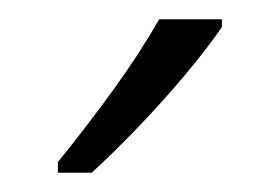

<svg xmlns="http://www.w3.org/2000/svg" viewBox="-20 -785 290 199"><path d="M210 -757Q195 -735 171.5 -707Q148 -679 122 -652Q96 -625 75 -606H40V-617Q70 -654 97.5 -692Q125 -730 145 -765H210Z"/></svg>

Font: Noto Sans Sinhala Condensed Light
Style: Regular
Weight: 300
Width: 3
Designer: Jelle Bosma - Monotype Design Team
Foundry: Monotype Imaging Inc.
Version: Version 2.006; ttfautohint (v1.8.4.7-5d5b)